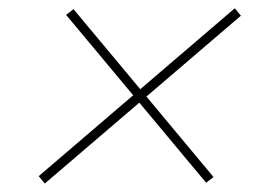

<svg xmlns="http://www.w3.org/2000/svg" viewBox="-20 -513 663 458"><path d="M471.7 -77.1 137.7 -477.5 155.3 -491.2 489.3 -90.8ZM86.9 -75.2 72.3 -92.8 540 -493.2 554.7 -475.6Z"/></svg>

Font: Inter 18pt Thin
Style: Italic
Weight: 250
Italic angle: -9.3988°
Version: Version 4.001;git-66647c0bb